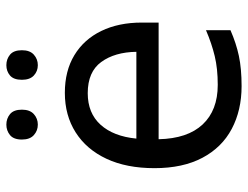

<svg xmlns="http://www.w3.org/2000/svg" viewBox="-108 -662 780 604"><g transform="rotate(-90 282.0 -360.0)"><path d="M292 -546Q361 -546 410.5 -516Q460 -486 486.5 -431.5Q513 -377 513 -304V-251H146Q148 -160 192.5 -112.5Q237 -65 317 -65Q368 -65 407.5 -74.5Q447 -84 489 -102V-25Q448 -7 408 1.5Q368 10 313 10Q237 10 178.5 -21Q120 -52 87.5 -113.5Q55 -175 55 -264Q55 -352 84.5 -415Q114 -478 167.5 -512Q221 -546 292 -546ZM291 -474Q228 -474 191.5 -433.5Q155 -393 148 -321H421Q420 -389 389 -431.5Q358 -474 291 -474ZM145 -681Q145 -707 159 -718.5Q173 -730 192 -730Q211 -730 225 -718.5Q239 -707 239 -681Q239 -656 225 -643.5Q211 -631 192 -631Q173 -631 159 -643.5Q145 -656 145 -681ZM333 -681Q333 -707 346.5 -718.5Q360 -730 379 -730Q398 -730 412 -718.5Q426 -707 426 -681Q426 -656 412 -643.5Q398 -631 379 -631Q360 -631 346.5 -643.5Q333 -656 333 -681Z"/></g></svg>

Font: Noto Sans Old Permic
Style: Regular
Weight: 400
Designer: Monotype Design Team
Foundry: Monotype Imaging Inc.
Version: Version 2.001; ttfautohint (v1.8.4.7-5d5b)